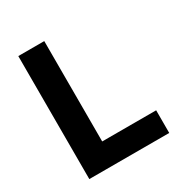

<svg xmlns="http://www.w3.org/2000/svg" viewBox="-158 -786 856 903"><g transform="rotate(-30 270.0 -334.0)"><path d="M502 0H68V-668H209V-123H502Z"/></g></svg>

Font: Gantari
Style: Bold
Weight: 700
Designer: Anugrah Pasau
Foundry: Lafontype
Version: Version 1.000